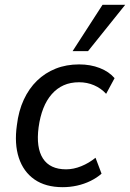

<svg xmlns="http://www.w3.org/2000/svg" viewBox="-20 -767 539 796"><path d="M240 9Q169 9 123 -23Q77 -55 58 -113Q39 -171 50 -248Q57 -307 78.5 -353.5Q100 -400 133.5 -432.5Q167 -465 211 -482.5Q255 -500 308 -500Q355 -500 393.5 -485Q432 -470 455 -443L420 -378Q399 -401 370 -413.5Q341 -426 308 -426Q272 -426 244 -413.5Q216 -401 194.5 -376.5Q173 -352 159.5 -317.5Q146 -283 140 -239Q129 -155 158 -110Q187 -65 254 -65Q285 -65 317 -78Q349 -91 376 -113L401 -47Q382 -30 355.5 -17Q329 -4 299.5 2.5Q270 9 240 9ZM281 -555 405 -747H499L345 -555Z"/></svg>

Font: Nunito Sans 10pt SemiCondensed Medium
Style: Italic
Weight: 500
Width: 4
Italic angle: -9°
Designer: Vernon Adams
Foundry: Vernon Adams
Version: Version 3.101;gftools[0.9.27]